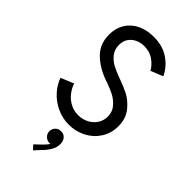

<svg xmlns="http://www.w3.org/2000/svg" viewBox="-299 -807 1154 1154"><g transform="rotate(45 278.0 -230.0)"><path d="M49.8 -156.2 131.8 -190.4Q142.6 -158.2 164.1 -131.3Q185.5 -104.5 216.3 -88.4Q247.1 -72.3 283.2 -72.3Q318.4 -72.3 348.9 -87.6Q379.4 -103 397.7 -130.6Q416 -158.2 416 -192.4Q416 -233.4 390.9 -262Q365.7 -290.5 335.4 -305.7Q305.2 -320.8 265.6 -335L255.9 -337.9Q174.3 -366.7 123.3 -417Q72.3 -467.3 72.3 -546.9Q72.3 -601.1 97.2 -641.8Q122.1 -682.6 167.2 -705.1Q212.4 -727.5 271.5 -727.5Q348.6 -727.5 401.9 -691.2Q455.1 -654.8 480.5 -599.6L402.3 -568.4Q385.3 -599.6 351.8 -623.5Q318.4 -647.5 272.5 -647.5Q241.2 -647.5 215.3 -635.5Q189.5 -623.5 173.8 -600.3Q158.2 -577.1 158.2 -544.9Q158.2 -506.8 179.4 -479.7Q200.7 -452.6 230 -437Q259.3 -421.4 295.9 -408.2Q351.1 -388.7 391.1 -368.7Q431.2 -348.6 466.6 -305.4Q502 -262.2 502 -196.3Q502 -136.7 471.9 -90.1Q441.9 -43.5 391.8 -17.8Q341.8 7.8 284.2 7.8Q229.5 7.8 180.9 -15.1Q132.3 -38.1 98.4 -75.7Q64.5 -113.3 49.8 -156.2ZM216.8 242.2 256.8 204.1Q279.8 182.1 287.6 167Q282.7 168 279.3 168Q267.1 168 255.6 161.6Q244.1 155.3 236.8 143.8Q229.5 132.3 229.5 118.2Q229.5 96.2 244.1 81.8Q258.8 67.4 279.3 68.4Q302.2 67.4 316.7 83.3Q331.1 99.1 331.1 126Q331.1 154.8 315.9 180.4Q300.8 206.1 283.2 223.6L241.2 268.6Z"/></g></svg>

Font: Reddit Sans Fudge
Style: Regular
Weight: 400
Designer: Stephen Hutchings
Foundry: Reddit
Version: Version 1.011